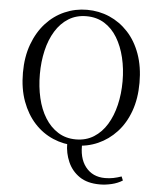

<svg xmlns="http://www.w3.org/2000/svg" viewBox="-62 -798 892 1073"><g transform="rotate(5 383.5 -262.0)"><path d="M538 221Q468 221 424 191Q380 161 358.5 112Q337 63 337 9V-5H421Q415 82 454.5 132.5Q494 183 564 183Q589 183 611 178.5Q633 174 656 166L665 188Q638 205 604 213Q570 221 538 221ZM383 16Q317 16 257.5 -9.5Q198 -35 153 -84Q108 -133 82 -203.5Q56 -274 56 -364Q56 -453 82 -523.5Q108 -594 153 -643.5Q198 -693 257.5 -719Q317 -745 383 -745Q450 -745 509 -719.5Q568 -694 613.5 -645Q659 -596 684.5 -525Q710 -454 710 -364Q710 -275 684.5 -204.5Q659 -134 613.5 -85Q568 -36 509 -10Q450 16 383 16ZM383 -18Q440 -18 483.5 -45.5Q527 -73 556 -120.5Q585 -168 600 -230.5Q615 -293 615 -364Q615 -434 600 -496.5Q585 -559 556 -607Q527 -655 483.5 -682Q440 -709 383 -709Q326 -709 282.5 -682Q239 -655 209.5 -607Q180 -559 165.5 -496.5Q151 -434 151 -364Q151 -293 165.5 -230.5Q180 -168 209.5 -120.5Q239 -73 282.5 -45.5Q326 -18 383 -18Z"/></g></svg>

Font: Noto Serif SC ExtraLight
Style: Regular
Weight: 400
Version: Version 2.002-H1;hotconv 1.1.0;makeotfexe 2.6.0